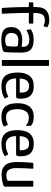

<svg xmlns="http://www.w3.org/2000/svg" viewBox="1040 -1792 760 2879"><g transform="rotate(90 1419.5 -352.0)"><path d="M99 -10Q96 -44 93 -91Q90 -138 88.5 -191Q87 -244 86 -297Q85 -350 85 -395Q85 -405 77 -405H23Q18 -405 16 -407Q14 -409 14 -414V-462Q14 -468 16 -470Q18 -472 24 -472H78Q83 -472 84 -473.5Q85 -475 85 -482Q85 -533 90 -572.5Q95 -612 117 -644Q141 -678 183 -695Q225 -712 286 -712Q316 -712 341 -703.5Q366 -695 376 -690Q385 -684 387 -681Q389 -678 388 -672L375 -633Q373 -626 370.5 -625Q368 -624 363 -627Q351 -634 331 -640Q311 -646 284 -645Q244 -645 217 -628Q190 -611 183 -567Q176 -547 174.5 -525.5Q173 -504 174 -481Q174 -476 175.5 -474Q177 -472 182 -472H323Q329 -472 331 -470.5Q333 -469 333 -461V-415Q333 -409 330.5 -407Q328 -405 322 -405H183Q178 -405 175.5 -402.5Q173 -400 173 -395Q173 -345 174.5 -288Q176 -231 178 -176.5Q180 -122 182 -78.5Q184 -35 185 -10Q186 -3 185 -1Q184 1 179 1H108Q105 1 102.5 -1.5Q100 -4 99 -10Z M573 8Q523 8 480.5 -3.5Q438 -15 412 -47Q386 -79 386 -140Q386 -191 404 -224Q422 -257 451 -274.5Q480 -292 512 -299Q544 -306 572 -306Q599 -306 625.5 -303.5Q652 -301 669 -298Q682 -295 682 -315Q682 -368 654.5 -390Q627 -412 571 -412Q533 -412 498.5 -399.5Q464 -387 442 -374Q434 -370 431 -371Q428 -372 427 -379L420 -422Q419 -431 420.5 -434Q422 -437 428 -441Q452 -457 490 -467Q528 -477 573 -477Q638 -477 676.5 -462Q715 -447 734.5 -421.5Q754 -396 760.5 -363.5Q767 -331 768 -295Q768 -247 767.5 -205.5Q767 -164 765.5 -124Q764 -84 760 -42Q758 -33 753.5 -27.5Q749 -22 736 -16Q722 -10 700.5 -5.5Q679 -1 656 2Q633 5 611 6.5Q589 8 573 8ZM578 -50Q587 -50 601.5 -51.5Q616 -53 631.5 -56.5Q647 -60 658 -66Q669 -72 671 -81Q674 -109 676 -146Q678 -183 677 -215Q677 -232 665 -237Q652 -242 626.5 -244.5Q601 -247 574 -247Q560 -247 543 -243Q526 -239 510 -228Q494 -217 484 -195.5Q474 -174 474 -140Q474 -110 487 -90Q500 -70 523.5 -60Q547 -50 578 -50Z M879 -9V-699Q879 -708 889 -708H958Q968 -708 968 -699V-9Q968 0 958 0H889Q879 0 879 -9Z M1067 -237Q1067 -284 1076.5 -327Q1086 -370 1108.5 -404.5Q1131 -439 1170 -458.5Q1209 -478 1270 -478Q1333 -478 1370.5 -460Q1408 -442 1427.5 -412Q1447 -382 1453 -346Q1459 -310 1459 -274Q1459 -235 1451 -224.5Q1443 -214 1427 -214H1166Q1162 -214 1159 -212Q1156 -210 1156 -201Q1157 -160 1171.5 -128Q1186 -96 1215.5 -77.5Q1245 -59 1289 -59Q1323 -59 1357 -68.5Q1391 -78 1411 -89Q1421 -94 1426.5 -95Q1432 -96 1437 -85L1453 -55Q1457 -48 1455 -44.5Q1453 -41 1445 -36Q1412 -15 1365.5 -4.5Q1319 6 1271 6Q1208 6 1168.5 -12.5Q1129 -31 1106.5 -64.5Q1084 -98 1075.5 -142Q1067 -186 1067 -237ZM1369 -288Q1369 -322 1360.5 -349Q1352 -376 1330.5 -392.5Q1309 -409 1268 -409Q1238 -409 1217 -397.5Q1196 -386 1183.5 -368Q1171 -350 1165 -328.5Q1159 -307 1157 -287Q1156 -275 1157.5 -271.5Q1159 -268 1167 -268H1354Q1363 -268 1366.5 -271Q1370 -274 1369 -288Z M1732 6Q1670 6 1630 -12.5Q1590 -31 1567.5 -64Q1545 -97 1536 -141Q1527 -185 1527 -235Q1527 -282 1536.5 -325.5Q1546 -369 1568.5 -403.5Q1591 -438 1630.5 -458Q1670 -478 1731 -478Q1773 -478 1804 -469.5Q1835 -461 1858 -443Q1864 -437 1865.5 -434Q1867 -431 1867 -425V-371Q1867 -364 1862.5 -364Q1858 -364 1854 -367Q1832 -388 1802 -396.5Q1772 -405 1741 -405Q1706 -405 1682 -390.5Q1658 -376 1643.5 -351Q1629 -326 1622.5 -296Q1616 -266 1616 -234Q1616 -182 1628 -143.5Q1640 -105 1667 -84Q1694 -63 1737 -63Q1765 -63 1789.5 -69.5Q1814 -76 1838 -87Q1850 -93 1856 -82L1874 -43Q1877 -37 1875.5 -33.5Q1874 -30 1869 -27Q1844 -10 1807.5 -2Q1771 6 1732 6Z M1931 -237Q1931 -284 1940.5 -327Q1950 -370 1972.5 -404.5Q1995 -439 2034 -458.5Q2073 -478 2134 -478Q2197 -478 2234.5 -460Q2272 -442 2291.5 -412Q2311 -382 2317 -346Q2323 -310 2323 -274Q2323 -235 2315 -224.5Q2307 -214 2291 -214H2030Q2026 -214 2023 -212Q2020 -210 2020 -201Q2021 -160 2035.5 -128Q2050 -96 2079.5 -77.5Q2109 -59 2153 -59Q2187 -59 2221 -68.5Q2255 -78 2275 -89Q2285 -94 2290.5 -95Q2296 -96 2301 -85L2317 -55Q2321 -48 2319 -44.5Q2317 -41 2309 -36Q2276 -15 2229.5 -4.5Q2183 6 2135 6Q2072 6 2032.5 -12.5Q1993 -31 1970.5 -64.5Q1948 -98 1939.5 -142Q1931 -186 1931 -237ZM2233 -288Q2233 -322 2224.5 -349Q2216 -376 2194.5 -392.5Q2173 -409 2132 -409Q2102 -409 2081 -397.5Q2060 -386 2047.5 -368Q2035 -350 2029 -328.5Q2023 -307 2021 -287Q2020 -275 2021.5 -271.5Q2023 -268 2031 -268H2218Q2227 -268 2230.5 -271Q2234 -274 2233 -288Z M2605 4Q2527 4 2484.5 -26Q2442 -56 2425.5 -107.5Q2409 -159 2409 -220Q2409 -264 2410.5 -308Q2412 -352 2415 -391Q2418 -430 2420 -456Q2421 -468 2424.5 -470Q2428 -472 2438 -472H2493Q2503 -472 2507 -471Q2511 -470 2509 -458Q2509 -452 2507.5 -427Q2506 -402 2504 -366Q2502 -330 2501 -290.5Q2500 -251 2500 -216Q2500 -145 2524.5 -106.5Q2549 -68 2606 -68Q2613 -68 2627 -69Q2641 -70 2656 -73Q2671 -76 2681 -82Q2691 -88 2691 -98V-460Q2691 -464 2692 -468Q2693 -472 2697 -472H2769Q2772 -472 2775.5 -470.5Q2779 -469 2779 -463V-49Q2779 -37 2772.5 -31.5Q2766 -26 2746 -19Q2736 -16 2712 -10.5Q2688 -5 2659 -0.5Q2630 4 2605 4Z"/></g></svg>

Font: Glory Thin Medium
Style: Regular
Weight: 500
Version: Version 1.011